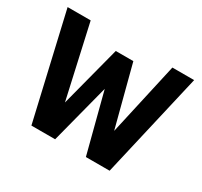

<svg xmlns="http://www.w3.org/2000/svg" viewBox="-107 -616 795 757"><g transform="rotate(30 290.0 -238.0)"><path d="M112 0 2 -476H107L181 -145L253 -421H333L405 -145L479 -476H578L468 0H360L290 -270L220 0Z"/></g></svg>

Font: Sometype Mono
Style: Bold
Weight: 700
Monospace: yes
Designer: Ryoichi Tsunekawa
Foundry: Dharma Type
Version: Version 1.000; ttfautohint (v1.8.3)